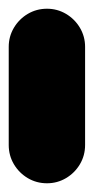

<svg xmlns="http://www.w3.org/2000/svg" viewBox="-20 -420 215 440"><path d="M0 -87.7H175V-312.7H0ZM87.7 -175Q63.7 -175 43.7 -163.2Q23.7 -151.3 11.8 -131.3Q0 -111.3 0 -87.7Q0 -63.7 11.8 -43.7Q23.7 -23.7 43.7 -11.8Q63.7 0 87.7 0Q111.3 0 131.3 -11.8Q151.3 -23.7 163.2 -43.7Q175 -63.7 175 -87.7Q175 -111.3 163.2 -131.3Q151.3 -151.3 131.3 -163.2Q111.3 -175 87.7 -175ZM87.7 -400Q63.7 -400 43.7 -388.2Q23.7 -376.3 11.8 -356.3Q0 -336.3 0 -312.7Q0 -288.7 11.8 -268.7Q23.7 -248.7 43.7 -236.8Q63.7 -225 87.7 -225Q111.3 -225 131.3 -236.8Q151.3 -248.7 163.2 -268.7Q175 -288.7 175 -312.7Q175 -336.3 163.2 -356.3Q151.3 -376.3 131.3 -388.2Q111.3 -400 87.7 -400Z"/></svg>

Font: Wavefont Thin
Style: Regular
Weight: 100
Monospace: yes
Version: Version 3.005;gftools[0.9.33]